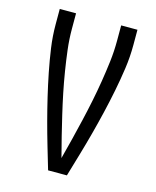

<svg xmlns="http://www.w3.org/2000/svg" viewBox="-111 -812 722 888"><g transform="rotate(15 250.0 -367.5)"><path d="M205 0Q189 -54 173 -108.5Q157 -163 142.5 -217.5Q128 -272 115 -327Q102 -382 91 -437.5Q80 -493 72 -549Q64 -605 64 -662V-735H142V-662Q142 -611 148 -561.5Q154 -512 162 -462.5Q170 -413 180 -364Q190 -315 201.5 -266Q213 -217 225 -168.5Q237 -120 250 -71Q263 -120 275 -168.5Q287 -217 298.5 -266Q310 -315 320 -364Q330 -413 338 -462.5Q346 -512 352 -561.5Q358 -611 358 -662V-735H436V-662Q436 -605 428 -549Q420 -493 409 -437.5Q398 -382 385 -327Q372 -272 357.5 -217.5Q343 -163 327 -108.5Q311 -54 295 0Z"/></g></svg>

Font: Zed Mono
Style: Regular
Weight: 400
Monospace: yes
Designer: Belleve Invis
Foundry: Belleve Invis
Version: Version 1.0.0; ttfautohint (v1.8.4)